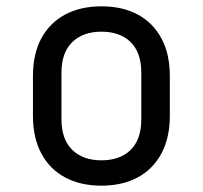

<svg xmlns="http://www.w3.org/2000/svg" viewBox="-20 -578 640 606"><path d="M300 8Q234 8 185.5 -18Q137 -44 110.5 -93.5Q84 -143 84 -212V-338Q84 -408 110.5 -457Q137 -506 185.5 -532Q234 -558 300 -558Q367 -558 415 -532Q463 -506 489.5 -457Q516 -408 516 -338V-212Q516 -143 489.5 -93.5Q463 -44 414.5 -18Q366 8 300 8ZM300 -72Q359 -72 392.5 -105Q426 -138 426 -202V-348Q426 -412 392.5 -445Q359 -478 300 -478Q242 -478 208 -445Q174 -412 174 -348V-202Q174 -138 208 -105Q242 -72 300 -72Z"/></svg>

Font: Atlassian Mono
Style: Regular
Weight: 400
Monospace: yes
Designer: Philipp Nurullin, Konstantin Bulenkov
Foundry: Modifications by Atlassian Pty Ltd, manufactured by JetBrains
Version: Version 2.304